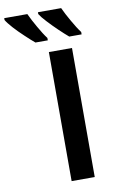

<svg xmlns="http://www.w3.org/2000/svg" viewBox="-167 -992 639 1046"><g transform="rotate(-10 152.0 -469.0)"><path d="M120.6 -938V-927.7C127.4 -916.5 139.6 -900.9 157.7 -881.8C175.3 -862.8 193.8 -843.8 213.9 -824.7C233.9 -805.7 251 -790 265.6 -777.8H334V-791C319.8 -809.6 305.2 -833 289.1 -861.3C272.9 -889.6 259.3 -915 249 -938ZM-65.9 -938V-927.7C-59.6 -916.5 -47.4 -900.9 -30.3 -881.8C-13.2 -862.8 5.9 -843.8 26.4 -824.7C46.4 -805.7 64 -790 78.6 -777.8H147V-791C132.8 -809.6 118.2 -833 102.1 -861.3C85.9 -889.6 72.3 -915 62 -938ZM269.5 -713.9H141.6V0H269.5Z"/></g></svg>

Font: Noto Reveo Sans
Style: Regular
Weight: 600
Designer: Monotype Design Team
Foundry: Monotype Imaging Inc.
Version: Version 2.007